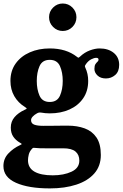

<svg xmlns="http://www.w3.org/2000/svg" viewBox="-22 -811 700 1094"><path d="M335.5 -634.5Q303.5 -634.5 280.5 -657.5Q257.5 -680.5 257.5 -713Q257.5 -745 280.5 -768Q303.5 -791 335.5 -791Q368 -791 390.8 -768Q413.5 -745 413.5 -713Q413.5 -680.5 390.8 -657.5Q368 -634.5 335.5 -634.5ZM37.5 -350Q37.5 -407.5 67.2 -449Q97 -490.5 147.8 -512.8Q198.5 -535 261.5 -535Q355.5 -535 416 -487.5Q423 -482 425 -482.2Q427 -482.5 434 -488.5Q459.5 -512.5 489.8 -523.8Q520 -535 545.5 -535Q595 -535 626 -509.8Q657 -484.5 657 -441.5Q657 -403 634.2 -383.5Q611.5 -364 581.5 -364Q551 -364 533.5 -380.8Q516 -397.5 516 -418Q516 -437 522 -445.8Q528 -454.5 533.8 -459.5Q539.5 -464.5 539.5 -471Q539.5 -481.5 526.5 -481.5Q514 -481.5 497.5 -473Q481 -464.5 467.5 -445.5Q463 -439.5 462 -436.2Q461 -433 464 -426Q480.5 -391 480.5 -350Q480.5 -292.5 452 -251Q423.5 -209.5 374 -187.2Q324.5 -165 261.5 -165Q248.5 -165 236.2 -166.2Q224 -167.5 212 -169.5Q199 -171.5 188.5 -165Q174.5 -157.5 164.8 -147.2Q155 -137 155 -126.5Q155 -107.5 173 -100.8Q191 -94 224.5 -94Q237 -94 265.5 -94.2Q294 -94.5 322.8 -94.8Q351.5 -95 365.5 -95Q418 -95 460.5 -79.5Q503 -64 527.8 -27.5Q552.5 9 552.5 72Q552.5 135 515.5 177.2Q478.5 219.5 413 241Q347.5 262.5 262.5 262.5Q140.5 262.5 69 230.5Q-2.5 198.5 -2.5 135Q-2.5 93 25.8 63.2Q54 33.5 92 16Q102.5 11.5 101.5 9.2Q100.5 7 91.5 2Q68 -11.5 53.8 -32.2Q39.5 -53 39.5 -84Q39.5 -118.5 60.8 -143.5Q82 -168.5 119 -185.5Q131 -190.5 130 -193Q129 -195.5 120 -201.5Q81.5 -225 59.5 -263Q37.5 -301 37.5 -350ZM187.5 -350Q187.5 -302 203.2 -266Q219 -230 261.5 -230Q304 -230 319.8 -266Q335.5 -302 335.5 -350Q335.5 -398 319.8 -434Q304 -470 261.5 -470Q219 -470 203.2 -434Q187.5 -398 187.5 -350ZM430 104Q430 71 408.2 52.5Q386.5 34 337.5 34H233.5Q220 34 206.8 33.8Q193.5 33.5 181 32Q174 31 169.8 31.2Q165.5 31.5 161.5 35.5Q146 52 141.8 70Q137.5 88 137.5 102Q137.5 145.5 174 166.8Q210.5 188 278.5 188Q341.5 188 385.8 167.2Q430 146.5 430 104Z"/></svg>

Font: Besley*
Style: Bold
Weight: 700
Designer: Owen Earl
Foundry: indestructible type*
Version: Version 2.000; ttfautohint (v1.8.3)